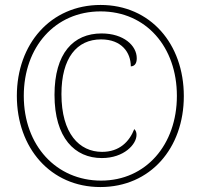

<svg xmlns="http://www.w3.org/2000/svg" viewBox="-20 -745 811 775"><path d="M385 10C587 10 722 -147 722 -357C722 -568 587 -725 386 -725C184 -725 48 -567 48 -358C48 -148 184 10 385 10ZM388 -16C208 -16 76 -157 76 -358C76 -555 202 -699 386 -699C570 -699 694 -555 694 -358C694 -161 569 -16 388 -16ZM391 -107C481 -107 531 -163 531 -200C531 -210 529 -217 522 -224C502 -173 462 -132 392 -132C300 -132 228 -206 228 -365C228 -511 290 -586 388 -586C471 -586 508 -533 508 -477C526 -478 532 -492 532 -510C532 -561 479 -610 390 -610C276 -610 200 -530 200 -362C200 -188 282 -107 391 -107Z"/></svg>

Font: Noto Serif Devanagari SemiCondensed Thin
Style: Regular
Weight: 100
Width: 4
Designer: Universal Thirst, Indian Type Foundry and the Monotype Design Team
Foundry: Monotype Imaging Inc.
Version: Version 2.004